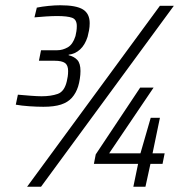

<svg xmlns="http://www.w3.org/2000/svg" viewBox="-20 -710 694 730"><path d="M145 -304Q121 -304 91.5 -306Q62 -308 40 -312L48 -350Q71 -348 96.5 -346Q122 -344 138 -344Q174 -344 199.5 -353Q225 -362 234 -401Q236 -409 237.5 -419Q239 -429 239 -440Q239 -462 227 -470.5Q215 -479 188 -479H128L136 -519H198Q218 -519 237.5 -530Q257 -541 267 -573Q269 -582 270.5 -591Q272 -600 272 -611Q272 -636 254 -642.5Q236 -649 197 -649Q179 -649 155.5 -647.5Q132 -646 111 -644L120 -681Q139 -685 164 -687.5Q189 -690 209 -690Q270 -690 295.5 -674Q321 -658 321 -622Q321 -608 318.5 -594.5Q316 -581 313 -570Q303 -539 284.5 -522Q266 -505 241 -502V-500Q262 -495 274 -482Q286 -469 286 -440Q286 -426 283.5 -410Q281 -394 277 -381Q269 -356 253.5 -338.5Q238 -321 212 -312.5Q186 -304 145 -304ZM83 0 588 -688H641L136 0ZM487 0 505 -87H337L344 -123L513 -377H564L395 -127H514L553 -262H588L560 -127H606L598 -87H552L533 0Z"/></svg>

Font: Saira SemiCondensed Light
Style: Italic
Weight: 300
Width: 4
Italic angle: -12°
Designer: Hector Gatti with collaboration of the Omnibus-Type team
Foundry: Omnibus-Type
Version: Version 1.101